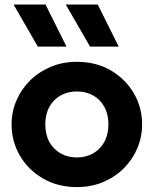

<svg xmlns="http://www.w3.org/2000/svg" viewBox="-20 -784 656 820"><path d="M308.5 15Q227 15 164 -21.5Q101 -58 65.2 -118.8Q29.5 -179.5 29.5 -252.5Q29.5 -306 50 -354.2Q70.5 -402.5 108 -439.8Q145.5 -477 196.5 -498.5Q247.5 -520 308.5 -520Q390 -520 452.8 -483.5Q515.5 -447 551.2 -386.2Q587 -325.5 587 -252.5Q587 -199.5 566.5 -151Q546 -102.5 508.8 -65.2Q471.5 -28 420.5 -6.5Q369.5 15 308.5 15ZM308.5 -111.5Q347 -111.5 377.5 -128.8Q408 -146 425.5 -177.8Q443 -209.5 443 -252.5Q443 -296 425.8 -327.5Q408.5 -359 378 -376.2Q347.5 -393.5 308.5 -393.5Q269.5 -393.5 238.8 -376.2Q208 -359 190.8 -327.5Q173.5 -296 173.5 -252.5Q173.5 -209 191 -177.5Q208.5 -146 239 -128.8Q269.5 -111.5 308.5 -111.5ZM364.5 -585 261 -764.5H397.5L487 -585ZM141.5 -585 38 -764.5H174.5L264 -585Z"/></svg>

Font: Geologica Cursive SemiBold
Style: Regular
Weight: 600
Designer: Sindre Bremnes, Frode Helland
Foundry: Monokrom Skriftforlag AS
Version: Version 1.010;gftools[0.9.28]